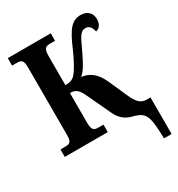

<svg xmlns="http://www.w3.org/2000/svg" viewBox="-214 -856 1112 1202"><g transform="rotate(-30 342.0 -255.0)"><path d="M617 210H672V-54H645C600 -54 577 -83 551 -142L493 -272C459 -348 413 -376 360 -382C389 -406 409 -440 449 -524C486 -604 499 -634 536 -634C565 -634 578 -609 584 -582C613 -589 627 -613 627 -648C627 -691 599 -720 550 -720C485 -720 451 -675 401 -557C370 -485 339 -435 323 -416C303 -394 284 -387 249 -387V-596C249 -652 263 -660 296 -660H332V-714H21V-660H56C88 -660 102 -652 102 -600V-113C102 -61 88 -54 56 -54H21V0H332V-54H296C263 -54 249 -62 249 -118V-330C283 -330 305 -321 330 -268L412 -93C437 -41 471 -16 527 -4C600 18 614 47 617 210Z"/></g></svg>

Font: Noto Serif Condensed ExtraBold
Style: Regular
Weight: 800
Width: 3
Designer: Monotype Design Team
Foundry: Monotype Imaging Inc.
Version: Version 2.013